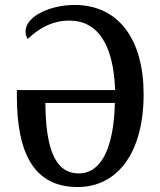

<svg xmlns="http://www.w3.org/2000/svg" viewBox="-20 -745 647 774"><path d="M293 9C454 9 559 -130 559 -365C559 -585 459 -725 281 -725C178 -725 83 -677 83 -619C83 -604 87 -595 92 -588C137 -631 191 -662 260 -662C375 -662 438 -563 444 -382H48V-357C48 -132 114 9 293 9ZM297 -46C193 -46 164 -168 163 -330H443C439 -156 392 -46 297 -46Z"/></svg>

Font: Noto Serif Condensed Medium
Style: Regular
Weight: 500
Width: 3
Designer: Monotype Design Team
Foundry: Monotype Imaging Inc.
Version: Version 2.015